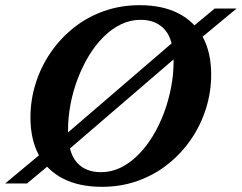

<svg xmlns="http://www.w3.org/2000/svg" viewBox="-46 -708 933 741"><path d="M867 -675 709 -544 662 -511.5 202.5 -116.5 162 -86.5 58.5 0H-26L132.5 -132L176.5 -162.5L636.5 -558L679 -589L782.5 -675ZM216.5 -204Q216.5 -120.5 249.8 -82Q283 -43.5 344 -43.5Q383.5 -43.5 419.5 -61Q455.5 -78.5 486.8 -109.8Q518 -141 543.2 -182.2Q568.5 -223.5 586.5 -271.5Q604.5 -319.5 614.2 -370.2Q624 -421 624 -471Q624 -554.5 590.5 -593Q557 -631.5 496.5 -631.5Q457 -631.5 420.8 -614Q384.5 -596.5 353.2 -565.2Q322 -534 297 -492.8Q272 -451.5 253.8 -403.5Q235.5 -355.5 226 -304.8Q216.5 -254 216.5 -204ZM769 -420.5Q769 -352.5 748.8 -288.5Q728.5 -224.5 691 -169.8Q653.5 -115 601.2 -73.8Q549 -32.5 485 -9.8Q421 13 347.5 13Q259 13 197.2 -18.8Q135.5 -50.5 103.5 -110.2Q71.5 -170 71.5 -254.5Q71.5 -322.5 91.8 -386.5Q112 -450.5 149.5 -505.2Q187 -560 239 -601.2Q291 -642.5 355.2 -665.2Q419.5 -688 492.5 -688Q581.5 -688 643 -656.2Q704.5 -624.5 736.8 -564.8Q769 -505 769 -420.5Z"/></svg>

Font: Newsreader 24pt
Style: Bold Italic
Weight: 700
Italic angle: -17°
Designer: Hugues Gentile
Foundry: Production Type
Version: Version 1.003